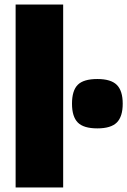

<svg xmlns="http://www.w3.org/2000/svg" viewBox="-20 -828 562 848"><path d="M49 -808H259V0H49ZM410 -261Q349 -261 323.5 -287Q298 -313 298 -370Q298 -428 323.5 -453.5Q349 -479 410 -479Q470 -479 496 -453Q522 -427 522 -370Q522 -313 496 -287Q470 -261 410 -261Z"/></svg>

Font: Encode Sans Narrow
Style: Black
Weight: 900
Designer: Pablo Impallari, Andres Torresi
Foundry: Pablo Impallari, Andres Torresi
Version: Version 1.000; ttfautohint (v1.00) -l 8 -r 50 -G 200 -x 14 -